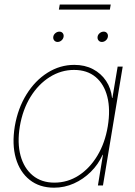

<svg xmlns="http://www.w3.org/2000/svg" viewBox="-20 -826 602 855"><path d="M220.7 9.8Q156.2 9.8 112.3 -24.9Q68.4 -59.6 50.5 -121.3Q32.7 -183.1 45.9 -263.7Q59.6 -343.8 97.9 -405.5Q136.2 -467.3 191.7 -502.2Q247.1 -537.1 311 -537.1Q357.9 -537.1 394 -518.1Q430.2 -499 452.4 -465.8Q474.6 -432.6 479 -389.6H480.5L503.9 -529.3H526.4L438.5 0H416L438.5 -136.7H437Q418 -94.2 384.5 -61Q351.1 -27.8 309.1 -9Q267.1 9.8 220.7 9.8ZM222.2 -12.7Q281.2 -12.7 330.6 -44.7Q379.9 -76.7 413.8 -133.1Q447.8 -189.5 460 -263.7Q472.2 -338.4 458 -394.8Q443.8 -451.2 406 -482.9Q368.2 -514.6 309.6 -514.6Q252 -514.6 201.4 -482.9Q150.9 -451.2 116 -394.8Q81.1 -338.4 68.4 -263.7Q56.2 -189.5 71.5 -133.1Q86.9 -76.7 125.7 -44.7Q164.6 -12.7 222.2 -12.7ZM433.6 -639.2Q424.3 -639.2 418.7 -646Q413.1 -652.8 414.6 -662.6Q416 -671.9 424.1 -678.5Q432.1 -685.1 441.9 -685.1Q451.2 -685.1 456.5 -678.5Q461.9 -671.9 460.4 -662.6Q459 -652.8 451.2 -646Q443.4 -639.2 433.6 -639.2ZM236.3 -639.2Q227.1 -639.2 221.4 -646Q215.8 -652.8 217.3 -662.6Q218.8 -671.9 226.8 -678.5Q234.9 -685.1 244.6 -685.1Q253.9 -685.1 259.3 -678.5Q264.6 -671.9 263.2 -662.6Q261.7 -652.8 253.9 -646Q246.1 -639.2 236.3 -639.2ZM473.1 -805.7 469.2 -783.2H242.2L246.1 -805.7Z"/></svg>

Font: Inter 24pt Thin
Style: Italic
Weight: 250
Italic angle: -9.3988°
Version: Version 4.001;git-66647c0bb